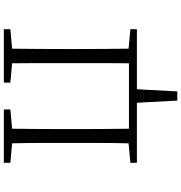

<svg xmlns="http://www.w3.org/2000/svg" viewBox="10 -772 979 1040"><g transform="rotate(-90 500.0 -251.5)"><path d="M138.7 0V-35.2L244.1 -44.9Q246.1 -117.2 246.1 -188.5V-533.2Q246.1 -605.5 244.1 -675.8L138.7 -685.5V-720.7H427.7V-685.5L323.2 -675.8Q321.3 -534.2 321.3 -387.7V-333Q321.3 -184.6 323.2 -43H677.7Q678.7 -114.3 678.7 -186.5V-533.2Q678.7 -605.5 677.7 -675.8L573.2 -685.5V-720.7H862.3V-685.5L756.8 -675.8Q754.9 -534.2 754.9 -387.7V-333Q754.9 -186.5 756.8 -44.9L862.3 -35.2V0H537.1L525.4 218.8H475.6L463.9 0Z"/></g></svg>

Font: GenEi Koburi Mincho v6
Style: Regular
Weight: 400
Designer: o_tamon (Modified)
Foundry: o_tamon / Adobe Systems Incorporated
Version: Version 6.1